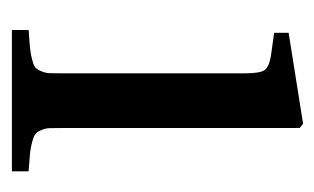

<svg xmlns="http://www.w3.org/2000/svg" viewBox="-126 -416 542 331"><g transform="rotate(90 145.5 -251.0)"><path d="M32.2 0V-28.8Q52.7 -30.3 63 -31.2Q73.2 -32.2 83.3 -34.9Q93.3 -37.6 96.7 -40.3Q100.1 -43 103.3 -50.5Q106.4 -58.1 106.7 -65.2Q106.9 -72.3 106.9 -86.9V-401.9Q106.9 -428.2 101.1 -436Q95.2 -443.8 75.2 -446.8L37.1 -452.1V-477.1L193.8 -502L201.2 -496.1V-86.9Q201.2 -72.8 201.4 -65.2Q201.7 -57.6 204.8 -50.5Q208 -43.5 211.7 -40.5Q215.3 -37.6 225.3 -34.9Q235.4 -32.2 245.6 -31.2Q255.9 -30.3 275.9 -28.8V0Z"/></g></svg>

Font: Heuristica
Style: Regular
Weight: 400
Version: Version 1.0.2